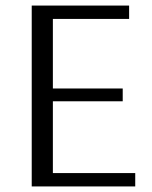

<svg xmlns="http://www.w3.org/2000/svg" viewBox="-20 -670 547 690"><path d="M94 0V-650H444V-602H170V-352H421V-306H170V-48H466V0Z"/></svg>

Font: Arsenal
Style: Regular
Weight: 400
Designer: Andrij Shevchenko
Foundry: Stairsfor
Version: Version 2.001;PS 002.001;hotconv 1.0.88;makeotf.lib2.5.64775